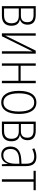

<svg xmlns="http://www.w3.org/2000/svg" viewBox="1186 -1764 589 3000"><g transform="rotate(90 1480.0 -264.5)"><path d="M76 0H227C336 0 383 -59 383 -148C383 -225 349 -269 287 -280V-283C342 -300 366 -343 366 -401C366 -480 323 -529 217 -529H76ZM113 -297V-495H213C295 -495 327 -460 327 -397C327 -332 295 -297 225 -297ZM113 -34V-264H225C304 -264 344 -230 344 -150C344 -73 306 -34 220 -34Z M501 0H547L783 -477H784C782 -443 782 -410 782 -377V0H819V-529H772L536 -51C537 -81 538 -111 538 -143V-529H501Z M971 0H1008V-259H1243V0H1280V-529H1243V-293H1008V-529H971Z M1580 10C1697 10 1761 -91 1761 -266C1761 -443 1697 -539 1582 -539C1465 -539 1400 -441 1400 -266C1400 -91 1466 10 1580 10ZM1581 -24C1488 -24 1439 -110 1439 -266C1439 -422 1488 -505 1582 -505C1675 -505 1723 -423 1723 -266C1723 -108 1674 -24 1581 -24Z M1881 0H2032C2141 0 2188 -59 2188 -148C2188 -225 2154 -269 2092 -280V-283C2147 -300 2171 -343 2171 -401C2171 -480 2128 -529 2022 -529H1881ZM1918 -297V-495H2018C2100 -495 2132 -460 2132 -397C2132 -332 2100 -297 2030 -297ZM1918 -34V-264H2030C2109 -264 2149 -230 2149 -150C2149 -73 2111 -34 2025 -34Z M2402 10C2482 10 2520 -38 2540 -92H2542L2547 0H2576V-375C2576 -489 2530 -539 2428 -539C2384 -539 2340 -528 2298 -507L2309 -474C2354 -495 2389 -505 2426 -505C2504 -505 2539 -469 2539 -370V-306L2465 -302C2338 -293 2270 -239 2270 -133C2270 -53 2312 10 2402 10ZM2407 -22C2345 -22 2308 -62 2308 -134C2308 -219 2359 -263 2468 -270L2539 -274V-219C2539 -101 2499 -22 2407 -22Z M2782 0H2820V-495H2952V-529H2649V-495H2782Z"/></g></svg>

Font: Noto Sans Condensed ExtraLight
Style: Regular
Weight: 200
Width: 3
Designer: Monotype Design Team
Foundry: Monotype Imaging Inc.
Version: Version 2.013